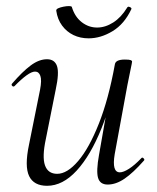

<svg xmlns="http://www.w3.org/2000/svg" viewBox="-20 -586 505 619"><path d="M131.8 13Q89 13 73.9 -18.3Q58.8 -49.6 73.4 -119L109.2 -297Q115 -327.6 110.1 -341.4Q105.2 -355.2 93 -355.2Q82.2 -355.2 65.2 -342.8Q48.2 -330.4 27.4 -309Q23.4 -305 19.4 -309Q15.4 -313 19.4 -317Q52.2 -355 79 -375Q105.8 -395 131.6 -395Q156 -395 163.7 -373.2Q171.4 -351.4 159.6 -297L127.8 -138Q115.4 -80.4 125 -53Q134.6 -25.6 164.4 -25.6Q196.6 -25.6 231.9 -66.8Q267.2 -108 298.6 -187.1Q330 -266.2 350.4 -378.8L362.8 -377.8Q343 -261.4 307.6 -173.2Q272.2 -85 227.2 -36Q182.2 13 131.8 13ZM327.2 9Q302.4 9 296.1 -12.7Q289.8 -34.4 299.2 -86.6L350.4 -378.8Q353 -394 382.4 -394Q396.8 -394 401.3 -392.2Q405.8 -390.4 405.8 -387.6Q405.8 -384.4 400.8 -361.2Q395.8 -338 390.8 -312L349.8 -89Q340 -30.4 366.4 -30.4Q378 -30.4 396.1 -42Q414.2 -53.6 435.6 -76Q438.6 -80 443 -75.5Q447.4 -71 443.6 -67.8Q409.2 -28.8 381.5 -9.9Q353.8 9 327.2 9ZM265.6 -462.4Q238.8 -462.4 216.8 -473Q194.8 -483.6 180.1 -503.6Q165.4 -523.6 161.4 -551.2Q160.6 -556.2 167.5 -559.3Q174.4 -562.4 184.4 -564.4Q194.4 -566.4 202.6 -566.4Q210.8 -566.4 211.6 -563.4Q221.2 -531.8 243.5 -514.5Q265.8 -497.2 293 -497.2Q319.4 -497.2 345 -513.5Q370.6 -529.8 389.8 -561.2Q392.2 -566.2 398.8 -563.2Q405.4 -560.2 403.4 -556.4Q381 -508.6 342.9 -485.5Q304.8 -462.4 265.6 -462.4Z"/></svg>

Font: Cormorant Garamond Light
Style: Italic
Weight: 300
Italic angle: -10°
Designer: Christian Thalmann (Catharsis Fonts)
Foundry: Catharsis Fonts
Version: Version 4.001